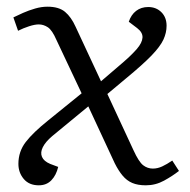

<svg xmlns="http://www.w3.org/2000/svg" viewBox="-20 -540 568 574"><path d="M282 -297 345 -351Q373 -375 389 -393.5Q405 -412 406 -427.5Q407 -443 390 -456L365 -475Q372 -496 387 -507.5Q402 -519 423 -519Q447 -519 462.5 -503.5Q478 -488 478 -463Q478 -442 468.5 -421.5Q459 -401 433 -374Q407 -347 356 -305L301 -259L379 -91Q395 -56 408 -46Q421 -36 437 -36Q451 -36 465 -42.5Q479 -49 495 -60L515 -29Q496 -14 470.5 0Q445 14 416 14Q392 14 375.5 7Q359 0 346.5 -15Q334 -30 323 -52L244 -222L136 -133Q116 -116 108 -100Q100 -84 105.5 -71Q111 -58 130 -50L154 -41Q148 -16 133.5 -1Q119 14 96 14Q67 14 51 -5Q35 -24 35 -50Q35 -87 57 -115.5Q79 -144 124 -180L224 -261L149 -420Q136 -450 123 -458.5Q110 -467 96 -467Q84 -467 67 -461.5Q50 -456 34 -448L20 -488Q32 -494 49 -501.5Q66 -509 85 -514.5Q104 -520 122 -520Q156 -520 174.5 -504.5Q193 -489 206 -460Z"/></svg>

Font: Literata 18pt Light
Style: Italic
Weight: 300
Italic angle: -2°
Designer: Latin by Veronika Burian and Jose Scaglione. Greek by Irene Vlachou. Cyrillic by Vera Evstafieva
Foundry: TypeTogether
Version: Version 3.103;gftools[0.9.29]